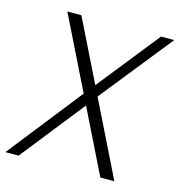

<svg xmlns="http://www.w3.org/2000/svg" viewBox="-134 -793 827 885"><g transform="rotate(15 280.0 -350.0)"><path d="M79 -700H146L491 0H424ZM268 -377 314 -354 34 0H-29ZM252 -356 526 -700H589L297 -335Z"/></g></svg>

Font: Pathway Extreme 8pt Thin
Style: Italic
Weight: 100
Italic angle: -8°
Designer: Eduardo Rodriguez Tunni
Foundry: Eduardo Rodriguez Tunni
Version: Version 1.000